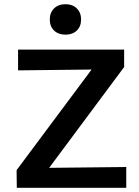

<svg xmlns="http://www.w3.org/2000/svg" viewBox="-20 -894 661 914"><path d="M217 -801Q217 -834 237.5 -854Q258 -874 292 -874Q325 -874 345.5 -854Q366 -834 366 -801Q366 -768 345.5 -748.5Q325 -729 292 -729Q258 -729 237.5 -748.5Q217 -768 217 -801ZM581 -99V0H60L59 -84L416 -563L66 -559V-658H571V-575L214 -95Z"/></svg>

Font: Ysabeau Infant
Style: Bold
Weight: 700
Designer: Christian Thalmann (Catharsis Fonts)
Version: Version 0.003